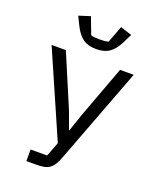

<svg xmlns="http://www.w3.org/2000/svg" viewBox="-168 -1038 936 1138"><g transform="rotate(20 300.0 -469.0)"><path d="M139 -73H243L278 -163L44 -698H134L273 -370L314 -258H316L354 -369L476 -698H562L334 -96Q323 -66 311 -47Q299 -28 283.5 -17.5Q268 -7 247.5 -3.5Q227 0 199 0H139ZM161 -858 133 -915 205 -938 245 -832Q256 -828 272 -827Q288 -826 300 -826Q312 -826 328 -827Q344 -828 355 -832L395 -938L467 -915L439 -858Q415 -810 383 -787.5Q351 -765 300 -765Q249 -765 217 -787.5Q185 -810 161 -858Z"/></g></svg>

Font: IBM Plaex Mono
Style: Regular
Weight: 400
Designer: Mike Abbink, Paul van der Laan, Pieter van Rosmalen
Foundry: Bold Monday
Version: Version 2.003